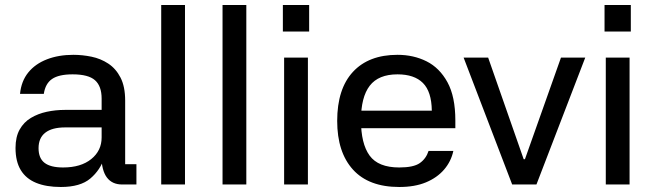

<svg xmlns="http://www.w3.org/2000/svg" viewBox="-20 -737 2610 767"><path d="M525 0H468Q428 0 407 -28Q386 -56 385 -113L397 -108Q381 -58 341 -24Q301 10 223 10Q165 10 124.5 -6.5Q84 -23 63 -57.5Q42 -92 42 -146Q42 -190 58.5 -219.5Q75 -249 103.5 -266Q132 -283 167 -290.5Q202 -298 239 -298H386V-343Q386 -393 359.5 -416.5Q333 -440 270 -440Q215 -440 188 -421.5Q161 -403 155 -362H60Q65 -413 93 -447.5Q121 -482 167.5 -500Q214 -518 273 -518Q309 -518 345.5 -510.5Q382 -503 412.5 -483Q443 -463 461.5 -427Q480 -391 480 -335V-81H525ZM134 -145Q134 -105 158 -86.5Q182 -68 232 -68Q303 -68 344.5 -101.5Q386 -135 386 -188V-228H240Q188 -228 161 -207Q134 -186 134 -145Z M719 0H624V-717H719Z M964 0H869V-717H964Z M1210 -507V0H1115V-507ZM1110 -717H1215V-611H1110Z M1377 -295H1705Q1704 -371 1669.5 -405.5Q1635 -440 1568 -440Q1492 -440 1457 -394.5Q1422 -349 1422 -257Q1422 -163 1456.5 -115.5Q1491 -68 1575 -68Q1632 -68 1657 -85.5Q1682 -103 1692 -134H1791Q1782 -92 1754 -59.5Q1726 -27 1681.5 -8.5Q1637 10 1575 10Q1453 10 1390 -59.5Q1327 -129 1327 -254Q1327 -382 1390 -450Q1453 -518 1568 -518Q1632 -518 1684 -492Q1736 -466 1767.5 -408.5Q1799 -351 1799 -256V-225H1376Z M2123 0H2026L1832 -507H1930L2072 -101H2077L2221 -507H2318Z M2495 -507V0H2400V-507ZM2395 -717H2500V-611H2395Z"/></svg>

Font: 42dot Sans Light Medium
Style: Regular
Weight: 500
Version: Version 1.000